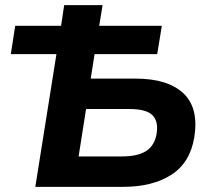

<svg xmlns="http://www.w3.org/2000/svg" viewBox="-20 -725 815 745"><path d="M117 0 199 -515H22L39 -625H217L229 -705H378L365 -625H608L590 -515H347L332 -420H506Q630 -420 691 -363.5Q752 -307 734 -193Q718 -94 645 -47Q572 0 458 0ZM285 -118H453Q516 -118 548.5 -140Q581 -162 588 -208Q595 -256 570.5 -279Q546 -302 483 -302H314Z"/></svg>

Font: Winston
Style: Bold Italic
Weight: 700
Italic angle: -9°
Designer: Original fonts by Vernon Adams / Changes by Cristiano Sobral
Foundry: Original fonts by Vernon Adams / Changes by Cristiano Sobral
Version: Version 2.503;July 17, 2020;FontCreator 13.0.0.2655 64-bit